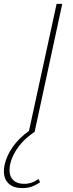

<svg xmlns="http://www.w3.org/2000/svg" viewBox="-61 -678 374 987"><path d="M137 242 145 259Q123 274 101.5 281.5Q80 289 54 289Q9 289 -16 266Q-41 243 -41 202Q-41 184 -37 168Q-27 123 4 78Q35 33 88 -5L230 -658H259L117 0Q55 41 21.5 95Q-12 149 -12 197Q-12 230 7.5 248.5Q27 267 63 267Q103 267 137 242Z"/></svg>

Font: Ysabeau Infant Extralight
Style: Italic
Weight: 200
Italic angle: -12°
Designer: Christian Thalmann (Catharsis Fonts)
Version: Version 0.003